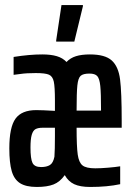

<svg xmlns="http://www.w3.org/2000/svg" viewBox="-20 -734 530 762"><path d="M463 -227H284Q284 -152 288.5 -120.5Q293 -89 307.5 -77.5Q322 -66 358 -66Q380 -66 409.5 -68.5Q439 -71 457 -74V-3Q406 8 338 8Q298 8 274.5 -3Q251 -14 237 -39Q218 -12 192.5 -2Q167 8 126 8Q83 8 59.5 -7Q36 -22 26.5 -55Q17 -88 17 -145Q17 -229 41.5 -263Q66 -297 124 -297Q147 -297 198 -294V-336Q198 -389 193.5 -410Q189 -431 174.5 -437.5Q160 -444 122 -444Q85 -444 61.5 -440.5Q38 -437 34 -437V-508Q97 -518 148 -518Q182 -518 205.5 -511Q229 -504 244 -488Q259 -504 281.5 -511Q304 -518 337 -518Q397 -518 423.5 -494Q450 -470 456.5 -419Q463 -368 463 -255ZM284 -295H381Q381 -364 378 -393Q375 -422 366 -432Q357 -442 335 -442Q310 -442 300 -433Q290 -424 287 -395Q284 -366 284 -295ZM198 -227H149Q131 -227 121 -221.5Q111 -216 106 -199Q101 -182 101 -148Q101 -104 109 -87.5Q117 -71 143 -71Q165 -71 178 -79Q191 -87 196 -112Q198 -139 198 -194ZM203 -569V-574L224 -714H309V-709L275 -569Z"/></svg>

Font: Saira Ultra Condensed SemiBold
Style: Regular
Weight: 600
Width: 1
Designer: Hector Gatti with collaboration of the Omnibus-Type team
Foundry: Omnibus-Type
Version: Version 1.001; ttfautohint (v1.8)